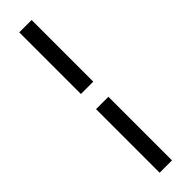

<svg xmlns="http://www.w3.org/2000/svg" viewBox="-293 -697 815 815"><g transform="rotate(-45 114.5 -289.5)"><path d="M149.4 -710.9V-340.8H75.2V-710.9ZM149.4 131.8H75.2V-250H149.4Z"/></g></svg>

Font: Vazirmatn RD FD Light
Style: Regular
Weight: 300
Designer: Saber Rastikerdar
Foundry: Saber Rastikerdar
Version: Version 33.003